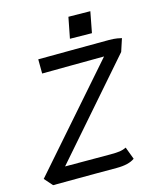

<svg xmlns="http://www.w3.org/2000/svg" viewBox="-134 -887 806 974"><g transform="rotate(-15 269.0 -400.5)"><path d="M318.8 -802.7 433.6 -801.3 412.6 -691.4 297.4 -692.9ZM22.9 2.4 -15.1 -40.5 441.4 -561.5Q382.8 -561.5 260.3 -560.3Q137.7 -559.1 115.7 -559.1L115.2 -633.8Q140.6 -633.8 288.6 -634.8Q436.5 -635.7 486.3 -635.7Q499 -635.7 511.2 -634.8Q523.4 -633.8 530 -632.6Q536.6 -631.3 544.4 -629.6Q552.2 -627.9 553.2 -627.9Q548.3 -610.8 531.2 -561L106 -73.7L343.8 -73.2Q377 -73.2 394.5 -75.9Q412.1 -78.6 427.7 -86.4L452.1 -21.5Q420.9 1.5 357.9 1.5H239.3Q177.7 1.5 103 2Q28.3 2.4 26.4 2.4Z"/></g></svg>

Font: Fantasque Sans Mono
Style: Italic
Weight: 400
Italic angle: -11°
Monospace: yes
Designer: Jany Belluz
Version: Version 1.8.0 ; ttfautohint (v1.8.2)